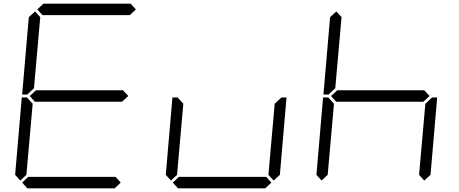

<svg xmlns="http://www.w3.org/2000/svg" viewBox="-20 -1020 2488 1040"><path d="M131 -511 128 -508H100L136 -927L170 -958L198 -927L164 -542ZM182 -969 215 -1000H688L716 -969L683 -938H210ZM646 -531 675 -500 641 -469H169L141 -500L175 -531ZM90 -42 62 -73 98 -492H126L129 -489L157 -458L123 -73ZM634 -31 601 0H128L100 -31L133 -62H606Z M906 -42 878 -73 914 -492H942L945 -489L973 -458L939 -73ZM1501 -489 1504 -492H1532L1496 -73L1462 -42L1434 -73L1468 -458ZM1450 -31 1417 0H944L916 -31L949 -62H1422Z M1763 -511 1760 -508H1732L1768 -927L1802 -958L1830 -927L1796 -542ZM2278 -531 2307 -500 2273 -469H1801L1773 -500L1807 -531ZM1722 -42 1694 -73 1730 -492H1758L1761 -489L1789 -458L1755 -73ZM2317 -489 2320 -492H2348L2312 -73L2278 -42L2250 -73L2284 -458Z"/></svg>

Font: DSEG7 Classic
Style: Light Italic
Weight: 300
Italic angle: -5°
Designer: Keshikan(Twitter:@keshinomi_88pro)
Version: Version 0.46